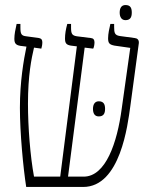

<svg xmlns="http://www.w3.org/2000/svg" viewBox="-20 -742 605 762"><path d="M478 -662C498 -662 503 -675 503 -692C503 -710 498 -722 478 -722C462 -722 455 -710 455 -692C455 -675 462 -662 478 -662ZM84 0H310C458 0 487 -248 497 -319L531 -571C532 -584 525 -590 515 -591L456 -599C435 -602 433 -612 433 -635V-647H418C414 -630 409 -608 409 -590C409 -570 415 -565 434 -561L497 -552L463 -310C445 -176 400 -41 312 -41H250L316 -553L350 -549C353 -555 355 -565 355 -574C355 -584 351 -590 341 -591L285 -598C266 -601 262 -608 262 -632V-647H247C241 -625 238 -607 238 -589C238 -571 243 -564 261 -561L285 -558L219 -41H115C100 -122 91 -238 91 -330C91 -444 105 -510 115 -553L144 -549C146 -556 148 -564 148 -574C148 -583 145 -589 135 -591L84 -598C65 -600 61 -607 61 -632V-647H46C41 -625 37 -606 37 -588C37 -570 43 -563 61 -560L85 -557C74 -504 59 -418 59 -314C59 -216 72 -77 84 0ZM349 -310C349 -293 355 -280 372 -280C392 -280 397 -293 397 -310C397 -327 392 -340 372 -340C356 -340 349 -327 349 -310Z"/></svg>

Font: Noto Serif Hebrew Condensed ExtraLight
Style: Regular
Weight: 200
Width: 3
Designer: Monotype Design Team
Foundry: Monotype Imaging Inc.
Version: Version 2.004